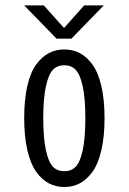

<svg xmlns="http://www.w3.org/2000/svg" viewBox="-20 -700 490 730"><path d="M374.5 -679.5 251.5 -553H195L72 -679.5H146.5L223.5 -593.5L300 -679.5ZM72 -251Q72 -321.5 84 -373.5Q96 -425.5 117.8 -455Q139.5 -484.5 166 -498.2Q192.5 -512 224.5 -512Q256.5 -512 283 -498.2Q309.5 -484.5 331.2 -455Q353 -425.5 365.2 -373.5Q377.5 -321.5 377.5 -251Q377.5 -180 365.2 -128Q353 -76 331.2 -46.2Q309.5 -16.5 283 -2.8Q256.5 11 224.5 11Q192.5 11 166 -2.8Q139.5 -16.5 118 -46.2Q96.5 -76 84.2 -128Q72 -180 72 -251ZM304.5 -251Q304.5 -327.5 294.2 -373Q284 -418.5 267.2 -435.2Q250.5 -452 224.5 -452Q198.5 -452 181.8 -435.2Q165 -418.5 154.8 -373Q144.5 -327.5 144.5 -251Q144.5 -173.5 154.8 -127.8Q165 -82 181.8 -65.5Q198.5 -49 224.5 -49Q250.5 -49 267.2 -65.5Q284 -82 294.2 -127.8Q304.5 -173.5 304.5 -251Z"/></svg>

Font: League Mono Condensed Light
Style: Regular
Weight: 300
Width: 1
Designer: Tyler Finck
Foundry: The League of Moveable Type / Tyler Finck
Version: Version 2.210